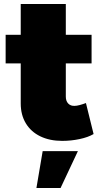

<svg xmlns="http://www.w3.org/2000/svg" viewBox="-20 -690 500 954"><path d="M307 -210Q307 -188 319 -175.5Q331 -163 351 -164Q361 -164 376 -168Q391 -172 407 -178L445 -24Q418 -8 375.5 1Q333 10 289 10Q227 10 180.5 -12.5Q134 -35 108.5 -77Q83 -119 83 -176V-670H307ZM8 -517H435V-375H8ZM192 61H367L281 244H161Z"/></svg>

Font: Alexandria Black
Style: Regular
Weight: 900
Designer: Mohamed Gaber
Foundry: Kief Type Foundry
Version: Version 5.100